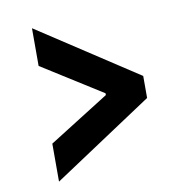

<svg xmlns="http://www.w3.org/2000/svg" viewBox="-71 -675 742 747"><g transform="rotate(-10 300.0 -301.0)"><path d="M103 2V-148L341 -298V-305L103 -455V-604L497 -346V-259Z"/></g></svg>

Font: Aneliza
Style: Bold
Weight: 700
Designer: Mike Abbink, Paul van der Laan, Pieter van Rosmalen
Foundry: Bold Monday
Version: Version 3.0